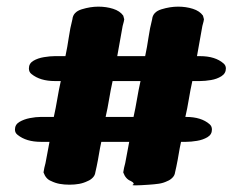

<svg xmlns="http://www.w3.org/2000/svg" viewBox="-20 -554 722 578"><path d="M540 -127H525Q521 -109 518 -90.5Q515 -72 511 -53L507 -35Q506 -26 499 -19Q492 -12 484 -9Q472 -3 458.5 -1Q445 1 429 2Q401 4 389 4Q379 4 379 3Q379 2 380 2Q387 -2 374 -9Q358 -15 351 -35Q353 -49 357 -63L369 -127H285Q281 -109 278 -90.5Q275 -72 271 -53L267 -35Q266 -26 259 -19Q252 -12 244 -9Q232 -3 218.5 -0.5Q205 2 189 2Q173 2 159.5 -0.5Q146 -3 134 -9Q118 -15 111 -35Q113 -49 117 -63L129 -127H103Q59 -127 33 -148Q25 -154 25 -164Q25 -179 38.5 -187Q52 -195 70 -198.5Q88 -202 103 -202H142Q148 -229 152.5 -256Q157 -283 163 -310H145Q101 -310 75 -331Q67 -337 67 -348Q67 -363 80.5 -371Q94 -379 112.5 -382Q131 -385 145 -385H177Q183 -413 187 -441Q191 -469 198 -496Q200 -518 226 -526Q252 -534 276 -534Q300 -534 320.5 -527.5Q341 -521 351 -507Q352 -504 352.5 -501.5Q353 -499 354 -496Q353 -489 351 -482.5Q349 -476 348 -469Q344 -448 340.5 -427Q337 -406 333 -385H417Q423 -413 427 -441Q431 -469 438 -496Q440 -518 466 -526Q492 -534 516 -534Q540 -534 560.5 -527.5Q581 -521 591 -507Q592 -504 592.5 -501.5Q593 -499 594 -496Q593 -489 591 -482.5Q589 -476 588 -469Q584 -448 580.5 -427Q577 -406 573 -385H582Q628 -385 653 -363Q660 -357 660 -348Q660 -333 646.5 -324.5Q633 -316 615 -313Q597 -310 582 -310H559Q553 -283 548.5 -255.5Q544 -228 538 -202H540Q586 -202 611 -180Q618 -174 618 -164Q618 -149 604.5 -141Q591 -133 573 -130Q555 -127 540 -127ZM382 -202Q388 -229 392.5 -256Q397 -283 403 -310H319Q313 -283 308.5 -255.5Q304 -228 298 -202Z"/></svg>

Font: Nerko One
Style: Regular
Weight: 400
Designer: Nermin Kahrimanovic
Foundry: Nermin Kahrimanovic
Version: Version 1.101